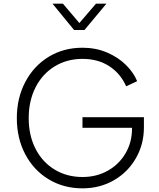

<svg xmlns="http://www.w3.org/2000/svg" viewBox="-20 -1018 868 1050"><path d="M72 -372Q72 -482 118.5 -570Q165 -658 246.5 -707.5Q328 -757 431 -757Q504 -757 565 -731Q626 -705 668.5 -663Q711 -621 730 -574L670 -546Q639 -616 577.5 -656Q516 -696 431 -696Q346 -696 279 -655Q212 -614 174.5 -540.5Q137 -467 137 -372Q137 -277 174.5 -204Q212 -131 279 -90.5Q346 -50 431 -50Q508 -50 569.5 -84.5Q631 -119 666.5 -179.5Q702 -240 702 -315V-319H431V-377H767V-321Q767 -229 723 -152.5Q679 -76 602.5 -32Q526 12 431 12Q328 12 246 -37.5Q164 -87 118 -174.5Q72 -262 72 -372ZM267 -998H324L414 -892L505 -998H562L442 -854H385Z"/></svg>

Font: Evergrow Sans
Style: Light
Weight: 300
Foundry: 10Web
Version: Version 1.000